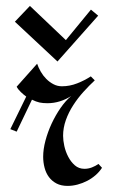

<svg xmlns="http://www.w3.org/2000/svg" viewBox="-20 -609 375 636"><path d="M317.9 -53.2Q309.1 -39.6 296.4 -28.6Q283.7 -17.6 268.6 -9.8Q253.4 -2 236.8 2.4Q220.2 6.8 204.1 6.8Q182.6 6.8 167.2 -1.2Q151.9 -9.3 142.1 -22.5Q132.3 -35.6 127.7 -53.2Q123 -70.8 123 -89.8Q123 -114.7 130.6 -143.3Q138.2 -171.9 151.1 -199.7Q164.1 -227.5 180.7 -251.5Q197.3 -275.4 215.8 -291Q198.7 -279.8 178.5 -273.4Q158.2 -267.1 137.2 -267.1Q122.1 -267.1 110.8 -269.5Q99.6 -272 85.9 -278.8L35.2 -172.9L14.2 -181.2L66.9 -289.1Q58.6 -294.9 49.1 -304Q39.6 -313 35.2 -321.8L103 -397.9Q107.4 -384.8 115.2 -371.3Q123 -357.9 133.5 -347.4Q144 -336.9 157 -330.1Q169.9 -323.2 185.1 -323.2Q210.9 -323.2 235.4 -332.8Q259.8 -342.3 280.8 -356L293.9 -342.8Q275.4 -325.7 256.6 -304.9Q237.8 -284.2 222.7 -260.7Q207.5 -237.3 198.2 -211.4Q189 -185.5 189 -159.2Q189 -144 193.1 -125.2Q197.3 -106.4 206.1 -89.6Q214.8 -72.8 228 -61.3Q241.2 -49.8 259.8 -49.8Q272.5 -49.8 284.4 -54.4Q296.4 -59.1 306.2 -65.9ZM305.2 -557.1 170.4 -405.3 29.3 -537.1 79.1 -589.4 198.2 -476.1 281.2 -577.1Z"/></svg>

Font: Redressed
Style: Regular
Weight: 400
Designer: Astigmatic (AOETI)
Foundry: Astigmatic (AOETI)
Version: Version 1.000